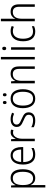

<svg xmlns="http://www.w3.org/2000/svg" viewBox="1614 -2414 1036 4304"><g transform="rotate(-90 2132.0 -262.0)"><path d="M297 -542Q389 -542 439.5 -473.5Q490 -405 490 -269Q490 -132 437.5 -61Q385 10 294 10Q231 10 192.5 -20Q154 -50 137 -91H133Q134 -69 135 -44Q136 -19 136 4V236H81V-532H126L132 -433H136Q155 -478 193.5 -510Q232 -542 297 -542ZM288 -493Q211 -493 174 -437.5Q137 -382 136 -280V-257Q136 -39 286 -39Q356 -39 394.5 -97Q433 -155 433 -269Q433 -378 397.5 -435.5Q362 -493 288 -493Z M801 -542Q863 -542 904.5 -510Q946 -478 966.5 -423.5Q987 -369 987 -300V-260H651Q652 -152 695 -95.5Q738 -39 820 -39Q861 -39 894.5 -47.5Q928 -56 966 -75V-24Q932 -7 896.5 1.5Q861 10 817 10Q706 10 650.5 -64Q595 -138 595 -263Q595 -346 618.5 -409Q642 -472 688 -507Q734 -542 801 -542ZM800 -494Q736 -494 697.5 -446.5Q659 -399 653 -306H931Q931 -388 899.5 -441Q868 -494 800 -494Z M1316 -541Q1350 -541 1378 -532L1369 -479Q1356 -483 1342 -485.5Q1328 -488 1313 -488Q1270 -488 1239 -461.5Q1208 -435 1191 -389.5Q1174 -344 1174 -287V0H1119V-532H1164L1171 -430H1174Q1192 -475 1227 -508Q1262 -541 1316 -541Z M1766 -138Q1766 -68 1718.5 -29Q1671 10 1583 10Q1535 10 1497 0.5Q1459 -9 1432 -23V-79Q1463 -61 1502.5 -50Q1542 -39 1584 -39Q1650 -39 1680.5 -64.5Q1711 -90 1711 -136Q1711 -179 1679.5 -202.5Q1648 -226 1586 -251Q1543 -270 1509.5 -288.5Q1476 -307 1457 -334.5Q1438 -362 1438 -406Q1438 -469 1485 -505.5Q1532 -542 1612 -542Q1654 -542 1690.5 -533Q1727 -524 1758 -510L1737 -464Q1710 -477 1677 -485.5Q1644 -494 1610 -494Q1555 -494 1523.5 -471.5Q1492 -449 1492 -408Q1492 -378 1506.5 -360Q1521 -342 1548.5 -327.5Q1576 -313 1617 -295Q1659 -277 1693 -258Q1727 -239 1746.5 -211Q1766 -183 1766 -138Z M2284 -267Q2284 -139 2230 -64.5Q2176 10 2071 10Q1970 10 1914.5 -64.5Q1859 -139 1859 -267Q1859 -398 1915 -470Q1971 -542 2074 -542Q2177 -542 2230.5 -467.5Q2284 -393 2284 -267ZM1917 -267Q1917 -160 1954.5 -99.5Q1992 -39 2072 -39Q2152 -39 2189.5 -99Q2227 -159 2227 -267Q2227 -370 2191 -431.5Q2155 -493 2073 -493Q1994 -493 1955.5 -434Q1917 -375 1917 -267ZM1951 -674Q1951 -715 1986 -715Q2020 -715 2020 -674Q2020 -633 1986 -633Q1951 -633 1951 -674ZM2125 -675Q2125 -715 2159 -715Q2194 -715 2194 -675Q2194 -633 2159 -633Q2125 -633 2125 -675Z M2632 -542Q2711 -542 2753 -497Q2795 -452 2795 -356V0H2740V-349Q2740 -423 2710.5 -458Q2681 -493 2624 -493Q2472 -493 2472 -292V0H2416V-532H2461L2468 -440H2472Q2491 -483 2531 -512.5Q2571 -542 2632 -542Z M3008 0H2953V-760H3008Z M3198 -730Q3217 -730 3226.5 -718Q3236 -706 3236 -686Q3236 -641 3198 -641Q3160 -641 3160 -686Q3160 -706 3169.5 -718Q3179 -730 3198 -730ZM3225 -532V0H3169V-532Z M3576 10Q3470 10 3414.5 -61.5Q3359 -133 3359 -262Q3359 -397 3420 -469.5Q3481 -542 3585 -542Q3619 -542 3648.5 -535.5Q3678 -529 3701 -517L3684 -470Q3636 -492 3586 -492Q3504 -492 3460 -432Q3416 -372 3416 -263Q3416 -161 3455 -100.5Q3494 -40 3578 -40Q3611 -40 3640.5 -47Q3670 -54 3696 -65V-15Q3672 -4 3641.5 3Q3611 10 3576 10Z M3864 -517Q3864 -496 3863 -478Q3862 -460 3860 -441H3864Q3882 -484 3922 -513Q3962 -542 4023 -542Q4104 -542 4145.5 -496Q4187 -450 4187 -354V0H4132V-348Q4132 -424 4102 -458.5Q4072 -493 4016 -493Q3942 -493 3903 -442.5Q3864 -392 3864 -289V0H3808V-760H3864Z"/></g></svg>

Font: Noto Sans Lao UI SemCond Light
Style: Regular
Weight: 300
Width: 4
Designer: Monotype Design Team
Foundry: Monotype Imaging Inc.
Version: Version 2.000; ttfautohint (v1.8.4.7-5d5b)